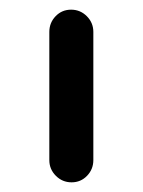

<svg xmlns="http://www.w3.org/2000/svg" viewBox="-20 -614 295 397"><path d="M173 -548V-283Q173 -264 160 -250.5Q147 -237 128 -237Q109 -237 95.5 -250.5Q82 -264 82 -283V-548Q82 -567 95 -580.5Q108 -594 127 -594Q146 -594 159.5 -580.5Q173 -567 173 -548Z"/></svg>

Font: VarelaRound
Style: Regular
Weight: 400
Designer: Joe Prince, Avraham Cornfeld
Foundry: Joe Prince, Avraham Cornfeld
Version: Version 2.000;PS 002.000;hotconv 1.0.88;makeotf.lib2.5.64775